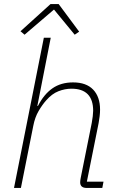

<svg xmlns="http://www.w3.org/2000/svg" viewBox="-20 -926 592 946"><path d="M196 -740H230L164 -404H167Q196 -461 238 -490.5Q280 -520 340 -520Q405 -520 439 -484.5Q473 -449 473 -386Q473 -371 471 -353.5Q469 -336 466 -320L408 -31H490L484 0H407Q375 0 375 -28Q375 -36 378 -51L432 -320Q435 -336 437 -353Q439 -370 439 -380Q439 -489 332 -489Q300 -489 268 -476.5Q236 -464 208 -432Q189 -411 170.5 -379.5Q152 -348 144 -306L83 0H49ZM269 -906 370 -770 348 -755 246 -879 101 -755 81 -772 229 -906Z"/></svg>

Font: IBM Plex Sans ExtLt
Style: Italic
Weight: 200
Italic angle: -11°
Designer: Mike Abbink, Paul van der Laan, Pieter van Rosmalen
Foundry: Bold Monday
Version: Version 3.005